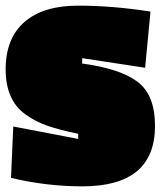

<svg xmlns="http://www.w3.org/2000/svg" viewBox="-20 -650 569 680"><path d="M529 -204Q529 10 272 10Q145 10 19 -20L27 -202L257 -158V-176Q190 -190 148 -204.5Q106 -219 70 -245Q0 -295 0 -404.5Q0 -514 66.5 -572Q133 -630 256 -630Q379 -630 513 -609L494 -410L271 -444V-425Q405 -407 467 -360.5Q529 -314 529 -204Z"/></svg>

Font: Passion One Black
Style: Regular
Weight: 900
Designer: Alejandro Lo Celso
Foundry: Fontstage
Version: Version 1.002